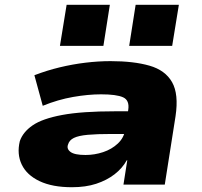

<svg xmlns="http://www.w3.org/2000/svg" viewBox="-20 -773 844 804"><path d="M281 11Q199 11 145.5 -14.5Q92 -40 71 -84Q50 -128 63 -182Q76 -220 116.5 -248Q157 -276 240 -291.5Q323 -307 462 -307H547L533 -212H448Q386 -212 347.5 -208.5Q309 -205 289.5 -195.5Q270 -186 265 -168Q258 -150 275 -137Q292 -124 338 -124Q376 -124 412 -136Q448 -148 473.5 -172Q499 -196 504 -229L517 -313Q523 -353 495.5 -365.5Q468 -378 403 -378Q349 -378 286 -367Q223 -356 159 -330L124 -458Q176 -478 230 -491Q284 -504 338 -510.5Q392 -517 443 -517Q540 -517 606 -498Q672 -479 700.5 -429Q729 -379 715 -286L670 0H497L513 -102H511Q492 -68 459.5 -43Q427 -18 383 -3.5Q339 11 281 11ZM521 -581 548 -753H729L701 -581ZM231 -581 259 -753H440L413 -581Z"/></svg>

Font: Nunito Sans 7pt Expanded Black
Style: Italic
Weight: 900
Width: 7
Italic angle: -9°
Designer: Vernon Adams
Foundry: Vernon Adams
Version: Version 3.101;gftools[0.9.27]